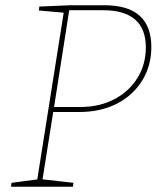

<svg xmlns="http://www.w3.org/2000/svg" viewBox="-20 -712 606 732"><path d="M282 -285H176L184 -292L141 -21L136 -29L260 -15L258 0H22L24 -15L130 -29L121 -21L224 -671L230 -663L128 -672L130 -687L248 -692H377Q469 -692 513 -651.5Q557 -611 557 -533Q557 -462 522.5 -405.5Q488 -349 426 -317Q364 -285 282 -285ZM374 -673H237L245 -680L185 -297L179 -304H284Q360 -304 416.5 -334Q473 -364 504.5 -415.5Q536 -467 536 -531Q536 -602 495 -637.5Q454 -673 374 -673Z"/></svg>

Font: Bitter Thin Thin
Style: Italic
Weight: 250
Italic angle: -9°
Version: Version 2.002